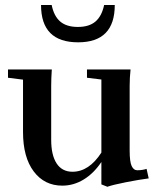

<svg xmlns="http://www.w3.org/2000/svg" viewBox="-20 -713 611 749"><path d="M284.7 -547.9Q140.1 -547.9 140.1 -693.4H181.6Q190.4 -649.9 215.1 -628.9Q239.7 -607.9 283.7 -607.9Q327.6 -607.9 352.3 -628.9Q377 -649.9 386.2 -693.4H427.7Q427.7 -547.9 284.7 -547.9ZM223.1 11.2Q153.3 11.2 111.6 -44.2Q69.8 -99.6 69.8 -198.2V-402.3L11.2 -409.7V-441.9H182.1Q179.7 -407.7 179.7 -377V-167.5Q179.7 -107.9 200.9 -75.4Q222.2 -43 262.7 -43Q327.1 -43 375.5 -117.7V-402.8L319.3 -409.7V-441.9H489.3Q485.8 -410.2 485.8 -377V-126.5Q485.8 -81.5 493.7 -65.2Q501.5 -48.8 515.1 -48.8Q535.2 -48.8 551.8 -54.2L560.1 -17.1Q522.5 -12.2 471.7 -2.2Q420.9 7.8 398.9 15.6L375.5 6.3V-81.1Q345.7 -36.6 306.4 -12.7Q267.1 11.2 223.1 11.2Z"/></svg>

Font: Elstob 10pt SemiBold
Style: Regular
Weight: 600
Designer: Peter S. Baker
Version: Version 1.015